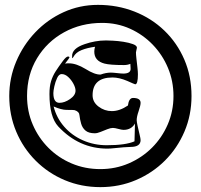

<svg xmlns="http://www.w3.org/2000/svg" viewBox="-20 -783 824 788"><path d="M392 -15Q314 -15 246 -43.5Q178 -72 126.5 -123.5Q75 -175 46.5 -243Q18 -311 18 -389Q18 -463 46.5 -530.5Q75 -598 125 -650.5Q175 -703 241 -733Q307 -763 382 -763Q462 -763 532 -735.5Q602 -708 654.5 -657.5Q707 -607 736.5 -538.5Q766 -470 766 -389Q766 -311 737 -243Q708 -175 657 -124Q606 -73 538 -44Q470 -15 392 -15ZM392 -89Q454 -89 508.5 -112.5Q563 -136 604 -177Q645 -218 668.5 -272.5Q692 -327 692 -389Q692 -450 669.5 -504Q647 -558 607 -599.5Q567 -641 514 -665Q461 -689 399 -689Q313 -689 243 -650.5Q173 -612 132 -544Q91 -476 91 -389Q91 -326 114.5 -271.5Q138 -217 179 -176Q220 -135 274.5 -112Q329 -89 392 -89ZM421 -173Q304 -173 219 -264Q183 -303 183 -397Q183 -428 189.5 -449.5Q196 -471 208.5 -490.5Q221 -510 239 -534Q252 -551 259 -551Q265 -551 265 -547Q265 -545 247 -522Q252 -523 256 -523Q260 -523 264 -523Q293 -523 331 -500Q369 -476 393 -477Q415 -485 435 -485Q444 -485 461 -483Q478 -481 486 -481Q518 -481 516 -503L515 -521Q503 -516 489 -516Q432 -516 409 -522Q367 -533 367 -571Q367 -581 370 -591Q339 -587 315 -577.5Q291 -568 281 -549Q279 -545 276 -544V-551Q274 -584 328 -602Q348 -609 370 -613Q392 -617 415 -617Q423 -617 443.5 -616Q464 -615 486.5 -611.5Q509 -608 525.5 -602Q542 -596 542 -587Q542 -585 540 -578Q538 -571 538 -568Q538 -559 540 -541.5Q542 -524 544 -506.5Q546 -489 546 -478Q546 -437 535 -437Q533 -437 502 -451Q469 -465 442 -465Q360 -465 360 -392Q360 -364 384.5 -345.5Q409 -327 439 -327Q471 -327 505 -350Q509 -381 526 -381Q557 -381 557 -361Q557 -350 549 -327Q541 -304 541 -290Q541 -283 545 -265Q549 -247 553 -230.5Q557 -214 557 -208Q557 -180 516 -180Q506 -180 487.5 -178.5Q469 -177 450.5 -175Q432 -173 421 -173ZM224 -361Q245 -361 267.5 -376.5Q290 -392 290 -411Q290 -423 281.5 -439Q273 -455 260 -467Q247 -479 233 -479Q222 -479 214.5 -463Q207 -447 203 -428.5Q199 -410 199 -401Q199 -361 224 -361ZM418 -187Q496 -187 532 -203L534 -276Q519 -250 487 -250Q480 -250 465.5 -254Q451 -258 443 -258Q434 -258 420 -252.5Q406 -247 392.5 -241.5Q379 -236 369 -236Q344 -236 331 -247Q318 -258 313 -275.5Q308 -293 306 -311Q305 -325 286 -331Q283 -332 253 -332Q243 -332 229.5 -335.5Q216 -339 200 -346Q212 -299 243.5 -263Q275 -227 320.5 -207Q366 -187 418 -187Z"/></svg>

Font: Moo Lah Lah
Style: Regular
Weight: 400
Designer: Robert E. Leuschke
Foundry: Robert E. Leuschke
Version: Version 1.010; ttfautohint (v1.8.3)